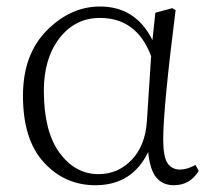

<svg xmlns="http://www.w3.org/2000/svg" viewBox="-20 -541 640 575"><path d="M419.9 -177.7 432.6 -373Q389.6 -487.3 279.3 -487.3Q205.1 -487.3 158.2 -426.8Q111.3 -366.2 111.3 -269.5Q111.3 -147.5 158.2 -83.5Q205.1 -19.5 275.4 -19.5Q333 -19.5 374 -62Q415 -104.5 419.9 -177.7ZM565.4 -46.9 575.2 -29.3Q548.8 13.7 501 13.7Q466.8 13.7 447.8 -9.8Q428.7 -33.2 423.8 -85.9Q376 13.7 265.6 13.7Q173.8 13.7 111.3 -54.7Q48.8 -123 48.8 -253.9Q48.8 -377.9 120.1 -449.7Q191.4 -521.5 279.3 -521.5Q386.7 -521.5 436.5 -420.9L445.3 -502.9L496.1 -516.6L505.9 -510.7Q468.8 -217.8 468.8 -124Q468.8 -72.3 481.4 -52.7Q494.1 -33.2 519.5 -33.2Q540 -33.2 565.4 -46.9Z"/></svg>

Font: GenYoMin TW TTF ExtraLight
Style: Regular
Weight: 250
Version: Version 1.300